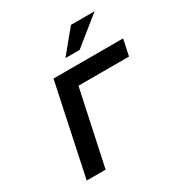

<svg xmlns="http://www.w3.org/2000/svg" viewBox="-161 -797 864 915"><g transform="rotate(-30 271.0 -340.0)"><path d="M53 0H157L245 -411H523L542 -500H159L152 -467ZM257 -556H335L489 -680H359Z"/></g></svg>

Font: LT Wave Text Medium Italic
Style: Regular
Weight: 500
Designer: Daniel Lyons
Version: Version 2.5 (Glyphs App)